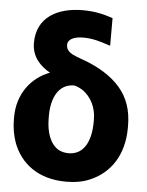

<svg xmlns="http://www.w3.org/2000/svg" viewBox="-55 -812 666 867"><g transform="rotate(5 278.5 -379.0)"><path d="M18 -250C18 -213 24 -179 35 -147C69 -54 150 10 277 10C317 10 353 4 385 -10C475 -48 534 -133 534 -256V-266C534 -335 515 -392 475 -438C435 -484 377 -520 301 -547C284 -553 270 -558 261 -563H260C241 -573 228 -585 228 -606C228 -633 259 -645 299 -645C342 -645 379 -633 412 -622L422 -619V-744C381 -758 340 -768 286 -768C172 -768 78 -719 78 -602C78 -539 117 -499 162 -474C81 -444 18 -368 18 -260ZM174 -270V-280C174 -357 203 -426 276 -426C290 -423 305 -416 318 -407C352 -382 378 -338 378 -280V-270C378 -190 351 -119 277 -119C259 -119 244 -123 231 -130C193 -153 174 -204 174 -270Z"/></g></svg>

Font: Asimov Pro
Style: Blk
Weight: 900
Designer: Google
Version: Version 2.000980; 2014